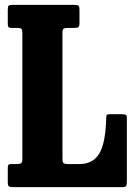

<svg xmlns="http://www.w3.org/2000/svg" viewBox="-20 -770 559 790"><path d="M51 -655H28.5Q18 -655 15 -658.5Q12 -662 12 -673V-729.5Q12 -742.5 15.2 -746.2Q18.5 -750 32 -750H284.5Q298 -750 302.5 -746.8Q307 -743.5 307 -729.5V-675.5Q307 -662 302.5 -658.5Q298 -655 285 -655H259.5Q246.5 -655 241.8 -652Q237 -649 237 -635.5V-117Q237 -103 241.2 -99Q245.5 -95 260 -95H307Q361.5 -95 387.8 -137Q414 -179 417 -282Q417 -293.5 419 -296.8Q421 -300 432.5 -300H482.5Q494 -300 498 -297.5Q502 -295 502 -284V-24.5Q502 -9.5 499 -4.8Q496 0 481 0H34Q20.5 0 16.2 -3.5Q12 -7 12 -21V-78Q12 -87.5 14.2 -91.2Q16.5 -95 25.5 -95H47Q62.5 -95 67.2 -98.8Q72 -102.5 72 -118.5V-633Q72 -647 68.5 -651Q65 -655 51 -655Z"/></svg>

Font: Besley* Condensed
Style: Bold
Weight: 700
Width: 3
Designer: Owen Earl
Foundry: indestructible type*
Version: Version 3.000; ttfautohint (v1.8.3)